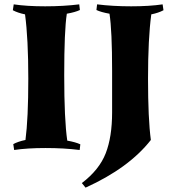

<svg xmlns="http://www.w3.org/2000/svg" viewBox="-20 -680 802 882"><path d="M287 -617Q275 -540 275 -334.5Q275 -129 289 -34Q328 -27 349 -17L346 9Q274 0 189.5 0Q105 0 45 9L41 -18Q63 -30 97 -37Q110 -135 110 -319Q110 -503 95 -614Q61 -621 39 -633L43 -660Q103 -651 187.5 -651Q272 -651 344 -660L347 -634Q326 -624 287 -617ZM495 -164V-354Q495 -540 483 -617Q444 -624 423 -634L426 -660Q498 -651 582.5 -651Q667 -651 727 -660L731 -633Q709 -621 675 -614Q660 -503 660 -318.5Q660 -134 673 -37Q572 92 373 182L356 161Q436 100 465.5 24.5Q495 -51 495 -164Z"/></svg>

Font: Almendra
Style: Bold
Weight: 700
Designer: Ana Sanfelippo
Foundry: Ana Sanfelippo
Version: Version 1.004